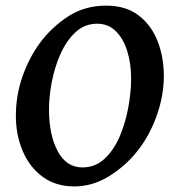

<svg xmlns="http://www.w3.org/2000/svg" viewBox="-20 -650 615 685"><path d="M564.5 -377.9Q564.5 -309.1 539.1 -237.3Q513.7 -165.5 469.2 -109.9Q427.7 -57.6 368.9 -21.2Q310.1 15.1 244.6 15.1Q178.7 15.1 132.1 -19.3Q85.4 -53.7 61 -111.1Q36.6 -168.5 36.6 -236.8Q36.6 -309.6 60.1 -376.7Q83.5 -443.8 122.6 -497.1Q163.1 -551.8 222.2 -590.8Q281.2 -629.9 358.9 -629.9Q428.2 -629.9 473.9 -595.5Q519.5 -561 542 -503.9Q564.5 -446.8 564.5 -377.9ZM447.8 -369.1Q447.8 -423.8 433.8 -468.3Q419.9 -512.7 392.8 -539.1Q365.7 -565.4 327.1 -565.4Q282.2 -565.4 249.8 -535.4Q217.3 -505.4 196.3 -458.5Q175.3 -411.6 165 -358.9Q154.8 -306.2 154.8 -259.8Q154.8 -168.9 185.8 -110.8Q216.8 -52.7 273.9 -52.7Q320.3 -52.7 353.5 -84Q386.7 -115.2 407.5 -164.3Q428.2 -213.4 438 -268.1Q447.8 -322.8 447.8 -369.1Z"/></svg>

Font: Gentium Plus
Style: Bold Italic
Weight: 700
Italic angle: -8°
Designer: Victor Gaultney, Annie Olsen, Iska Routamaa, Becca Hirsbrunner
Foundry: SIL International
Version: Version 6.101